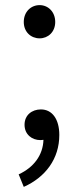

<svg xmlns="http://www.w3.org/2000/svg" viewBox="-20 -545 309 751"><path d="M135 -395C168 -395 196 -420 196 -459C196 -499 168 -525 135 -525C101 -525 73 -499 73 -459C73 -420 101 -395 135 -395ZM73 186C158 148 212 76 212 -17C212 -79 184 -117 140 -117C105 -117 76 -95 76 -57C76 -19 105 3 138 3L150 2C148 62 112 110 53 137Z"/></svg>

Font: Noto Sans HK DemiLight
Style: Regular
Weight: 350
Designer: Ryoko NISHIZUKA 西塚涼子 (kana, bopomofo & ideographs); Paul D. Hunt (Latin, Greek & Cyrillic); Sandoll Communications 산돌커뮤니
Foundry: Adobe
Version: Version 2.004;hotconv 1.0.118;makeotfexe 2.5.65603